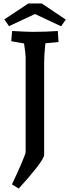

<svg xmlns="http://www.w3.org/2000/svg" viewBox="-20 -889 404 1109"><path d="M128 -11V-561Q128 -577 119 -638L45 -651L50 -710Q140 -705 166 -705Q249 -705 314 -710L318 -646L242 -639Q235 -567 235 -531V5Q235 24 188.5 83Q142 142 88 200L49 176Q80 111 104 55Q128 -1 128 -11ZM182 -808 32 -738 5 -777 144 -869H221L360 -776L333 -737Z"/></svg>

Font: Andada Pro SemiBold
Style: Regular
Weight: 600
Designer: Carolina Giovagnoli
Foundry: Huerta Tipografica
Version: Version 3.005